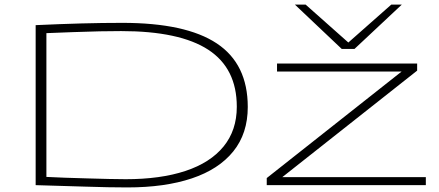

<svg xmlns="http://www.w3.org/2000/svg" viewBox="-20 -810 1919 840"><path d="M537 10Q458 10 352.5 6.5Q247 3 136 0V-700Q245 -705 336.5 -707.5Q428 -710 515 -710Q793 -710 928.5 -620Q1064 -530 1064 -342Q1064 -226 1000.5 -147.5Q937 -69 819 -29.5Q701 10 537 10ZM530 -26Q682 -26 791 -62Q900 -98 958 -169Q1016 -240 1016 -343Q1016 -511 891 -592.5Q766 -674 510 -674Q473 -674 417.5 -673Q362 -672 300 -669.5Q238 -667 183 -665V-36Q217 -34 264 -32.5Q311 -31 362 -29.5Q413 -28 457.5 -27Q502 -26 530 -26ZM1147 0V-31L1737 -497H1192V-532H1805V-501L1215 -35H1843V0ZM1738 -790 1531 -596H1475L1270 -790H1317L1504 -624L1692 -790Z"/></svg>

Font: Georama ExtraExtended ExtraLight
Style: Regular
Weight: 200
Width: 8
Designer: Jean-Baptiste Levee
Foundry: Production Type
Version: Version 1.000